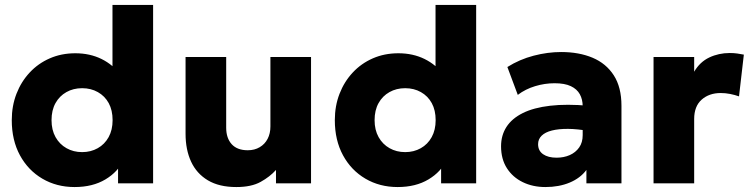

<svg xmlns="http://www.w3.org/2000/svg" viewBox="-20 -740 3034 775"><path d="M281 15Q208.5 15 151 -18.8Q93.5 -52.5 60.5 -113.2Q27.5 -174 27.5 -255Q27.5 -312.5 46.5 -361.5Q65.5 -410.5 99.8 -447.2Q134 -484 181 -504.5Q228 -525 284 -525Q342.5 -525 389.5 -502Q436.5 -479 471.5 -433.5L434 -396V-720H598V0H456.5V-132.5L479 -95.5Q457 -46.5 405.5 -15.8Q354 15 281 15ZM311.5 -126Q346.5 -126 374.5 -141.8Q402.5 -157.5 418.5 -186.5Q434.5 -215.5 434.5 -255Q434.5 -295 418.8 -323.8Q403 -352.5 375 -368.2Q347 -384 311.5 -384Q276 -384 248 -368.2Q220 -352.5 204 -323.8Q188 -295 188 -255Q188 -215.5 204.2 -186.5Q220.5 -157.5 248.5 -141.8Q276.5 -126 311.5 -126Z M934 15Q864.5 15 819 -12.2Q773.5 -39.5 751.2 -87.8Q729 -136 729 -200V-510H893V-224.5Q893 -182.5 915.2 -158Q937.5 -133.5 980 -133.5Q1007.5 -133.5 1028.2 -145.8Q1049 -158 1060.2 -179.5Q1071.5 -201 1071.5 -229.5V-510H1235.5V0H1094V-54Q1069.5 -26.5 1032 -5.8Q994.5 15 934 15Z M1585 15Q1512.5 15 1455 -18.8Q1397.5 -52.5 1364.5 -113.2Q1331.5 -174 1331.5 -255Q1331.5 -312.5 1350.5 -361.5Q1369.5 -410.5 1403.8 -447.2Q1438 -484 1485 -504.5Q1532 -525 1588 -525Q1646.5 -525 1693.5 -502Q1740.5 -479 1775.5 -433.5L1738 -396V-720H1902V0H1760.5V-132.5L1783 -95.5Q1761 -46.5 1709.5 -15.8Q1658 15 1585 15ZM1615.5 -126Q1650.5 -126 1678.5 -141.8Q1706.5 -157.5 1722.5 -186.5Q1738.5 -215.5 1738.5 -255Q1738.5 -295 1722.8 -323.8Q1707 -352.5 1679 -368.2Q1651 -384 1615.5 -384Q1580 -384 1552 -368.2Q1524 -352.5 1508 -323.8Q1492 -295 1492 -255Q1492 -215.5 1508.2 -186.5Q1524.5 -157.5 1552.5 -141.8Q1580.5 -126 1615.5 -126Z M2181.5 15Q2130.5 15 2090 -4.8Q2049.5 -24.5 2026 -61.2Q2002.5 -98 2002.5 -149.5Q2002.5 -193.5 2024.2 -227.5Q2046 -261.5 2090 -283.5Q2134 -305.5 2200.8 -313.2Q2267.5 -321 2357 -313L2358.5 -211Q2311 -219.5 2272.8 -219.8Q2234.5 -220 2207.8 -213.2Q2181 -206.5 2166.5 -192.5Q2152 -178.5 2152 -158Q2152 -131.5 2172.2 -117.5Q2192.5 -103.5 2226.5 -103.5Q2256 -103.5 2279.8 -114Q2303.5 -124.5 2317.8 -144.8Q2332 -165 2332 -194.5V-311Q2332 -338.5 2320.5 -359.5Q2309 -380.5 2284.2 -392.2Q2259.5 -404 2218.5 -404Q2179 -404 2140 -392.2Q2101 -380.5 2070 -357L2028 -469.5Q2077.5 -500.5 2134 -515.2Q2190.5 -530 2245 -530Q2317 -530 2371.8 -507Q2426.5 -484 2457.5 -436Q2488.5 -388 2488.5 -313V0H2347V-54Q2322.5 -21 2279.5 -3Q2236.5 15 2181.5 15Z M2618 0V-510H2782V-450.5Q2805 -490 2843 -508Q2881 -526 2925.5 -526Q2942.5 -526 2956 -524Q2969.5 -522 2982.5 -519.5L2963 -351Q2946 -357 2927 -360.8Q2908 -364.5 2889 -364.5Q2842.5 -364.5 2812.2 -337.8Q2782 -311 2782 -259.5V0Z"/></svg>

Font: Geologica Thin Roman
Style: Bold
Weight: 700
Version: Version 1.010;gftools[0.9.28]